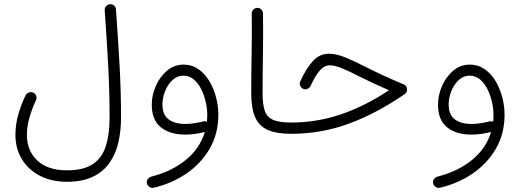

<svg xmlns="http://www.w3.org/2000/svg" viewBox="-20 -639 2518 924"><path d="M54.2 9.8Q54.2 -41.5 69.1 -91.6Q84 -141.6 103.5 -180.7Q108.9 -190.4 119.6 -194.1Q130.4 -197.8 140.6 -192.9Q150.9 -188 154.3 -177Q157.7 -166 152.8 -155.8Q136.2 -121.6 122.8 -76.9Q109.4 -32.2 109.4 9.8Q109.4 86.4 159.7 133.5Q210 180.7 302.2 180.7Q383.3 180.7 427.7 150.1Q472.2 119.6 489.7 62.7Q507.3 5.9 507.3 -72.3Q507.3 -197.8 500.7 -322.3Q494.1 -446.8 483.9 -589.4Q483.4 -600.6 490.7 -609.1Q498 -617.7 509.3 -618.7Q520.5 -619.6 529.1 -612.1Q537.6 -604.5 538.1 -593.3Q548.3 -450.7 555.4 -325.4Q562.5 -200.2 562.5 -72.3Q562.5 -9.8 549.8 45.9Q537.1 101.6 507.3 144.3Q477.5 187 427.2 211.4Q377 235.8 302.2 235.8Q228.5 235.8 172.9 207.3Q117.2 178.7 85.7 127.7Q54.2 76.7 54.2 9.8Z M863.8 -328.1Q903.3 -328.1 934.3 -306.6Q965.3 -285.2 986.8 -249.8Q1008.3 -214.4 1019.5 -171.6Q1030.8 -128.9 1030.8 -86.9Q1030.8 3.9 989.5 75.7Q948.2 147.5 877.7 195.8Q807.1 244.1 719.2 264.6Q708 266.6 698.7 260.3Q689.5 253.9 687 243.2Q684.6 231.9 691.2 222.9Q697.8 213.9 708.5 210.9Q806.2 186 874 130.9Q941.9 75.7 965.8 -3.9Q915.5 8.8 872.1 8.8Q797.4 8.8 753.9 -26.6Q710.4 -62 710.4 -134.8Q710.4 -181.2 730 -225.6Q749.5 -270 783.9 -299.1Q818.4 -328.1 863.8 -328.1ZM761.7 -136.7Q761.7 -86.4 791.5 -64.5Q821.3 -42.5 871.6 -42.5Q893.1 -42.5 914.8 -45.9Q936.5 -49.3 959 -54.7Q967.3 -57.1 976.1 -53.2Q977.5 -68.8 977.5 -85Q977.5 -114.7 970.2 -147.7Q962.9 -180.7 948.5 -209.7Q934.1 -238.8 912.6 -256.8Q891.1 -274.9 862.8 -274.9Q832.5 -274.9 809.6 -253.2Q786.6 -231.4 774.2 -199.5Q761.7 -167.5 761.7 -136.7Z M1189 -191.4Q1189 -280.3 1190.9 -377.9Q1192.9 -475.6 1191.4 -572.8Q1190.9 -584 1198.7 -592.3Q1206.5 -600.6 1217.8 -601.1Q1229 -601.6 1237.1 -593.8Q1245.1 -585.9 1245.6 -574.7Q1247.1 -477.5 1245.4 -379.9Q1243.7 -282.2 1243.7 -191.9Q1243.7 -137.7 1253.9 -106.7Q1264.2 -75.7 1293.7 -62.5Q1323.2 -49.3 1380.4 -49.3H1380.9Q1392.1 -49.3 1399.9 -41.3Q1407.7 -33.2 1407.7 -22Q1407.7 -10.7 1399.9 -2.9Q1392.1 4.9 1380.9 4.9H1380.4Q1309.6 4.9 1267.6 -14.2Q1225.6 -33.2 1207.3 -76.2Q1189 -119.1 1189 -191.4Z M1562.5 -380.4Q1599.6 -380.4 1644 -361.8Q1688.5 -343.3 1744.6 -314.5Q1780.3 -296.4 1824.2 -276.1Q1868.2 -255.9 1922.4 -232.9Q1939 -226.6 1939 -208Q1939 -192.9 1926.3 -185.1Q1792.5 -93.3 1659.7 -44.2Q1526.9 4.9 1380.9 4.9Q1369.6 4.9 1361.6 -3.2Q1353.5 -11.2 1353.5 -22Q1353.5 -33.2 1361.6 -41.3Q1369.6 -49.3 1380.9 -49.3Q1503.9 -49.3 1619.1 -88.1Q1734.4 -127 1852.1 -204.6Q1810.5 -222.7 1775.9 -238.8Q1741.2 -254.9 1711.4 -270Q1661.1 -295.9 1626.2 -310.3Q1591.3 -324.7 1566.9 -324.7Q1541.5 -324.7 1520.3 -301.3Q1499 -277.8 1474.6 -225.1Q1470.7 -216.3 1459 -211.2Q1447.3 -206.1 1435.5 -213.4Q1427.7 -218.3 1424.1 -228.3Q1420.4 -238.3 1425.3 -248Q1454.1 -310.5 1486.1 -345.5Q1518.1 -380.4 1562.5 -380.4Z M2241.2 -328.1Q2280.8 -328.1 2311.8 -306.6Q2342.8 -285.2 2364.3 -249.8Q2385.7 -214.4 2397 -171.6Q2408.2 -128.9 2408.2 -86.9Q2408.2 3.9 2366.9 75.7Q2325.7 147.5 2255.1 195.8Q2184.6 244.1 2096.7 264.6Q2085.4 266.6 2076.2 260.3Q2066.9 253.9 2064.5 243.2Q2062 231.9 2068.6 222.9Q2075.2 213.9 2085.9 210.9Q2183.6 186 2251.5 130.9Q2319.3 75.7 2343.3 -3.9Q2293 8.8 2249.5 8.8Q2174.8 8.8 2131.3 -26.6Q2087.9 -62 2087.9 -134.8Q2087.9 -181.2 2107.4 -225.6Q2127 -270 2161.4 -299.1Q2195.8 -328.1 2241.2 -328.1ZM2139.2 -136.7Q2139.2 -86.4 2168.9 -64.5Q2198.7 -42.5 2249 -42.5Q2270.5 -42.5 2292.2 -45.9Q2314 -49.3 2336.4 -54.7Q2344.7 -57.1 2353.5 -53.2Q2355 -68.8 2355 -85Q2355 -114.7 2347.7 -147.7Q2340.3 -180.7 2325.9 -209.7Q2311.5 -238.8 2290 -256.8Q2268.6 -274.9 2240.2 -274.9Q2210 -274.9 2187 -253.2Q2164.1 -231.4 2151.6 -199.5Q2139.2 -167.5 2139.2 -136.7Z"/></svg>

Font: Mikhak-FD Light
Style: Regular
Weight: 300
Designer: Amin Abedi
Version: Version 3.2